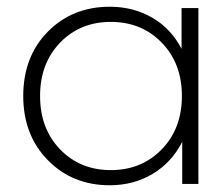

<svg xmlns="http://www.w3.org/2000/svg" viewBox="-20 -546 617 570"><path d="M519 -522H569V0H521V-125Q490 -64 433.5 -30Q377 4 306 4Q195 4 122 -70.5Q49 -145 49 -261Q49 -378 122 -452Q195 -526 306 -526Q376 -526 432 -493.5Q488 -461 519 -401ZM158.5 -102.5Q218 -41 309 -41Q400 -41 460 -102.5Q520 -164 520 -261Q520 -358 460 -419.5Q400 -481 309 -481Q218 -481 158.5 -419.5Q99 -358 99 -261Q99 -164 158.5 -102.5Z"/></svg>

Font: mBank Light
Style: Regular
Weight: 300
Designer: Julieta Ulanovsky
Foundry: Julieta Ulanovsky
Version: Version 7.200;PS 007.200;hotconv 1.0.88;makeotf.lib2.5.64775